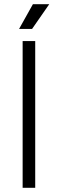

<svg xmlns="http://www.w3.org/2000/svg" viewBox="-20 -896 276 916"><path d="M88 0V-700H148V0ZM71 -758 137 -876H215L133 -758Z"/></svg>

Font: Space Grotesk Light
Style: Regular
Weight: 300
Designer: Florian Karsten
Foundry: Florian Karsten
Version: Version 2.000